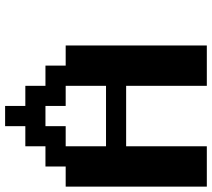

<svg xmlns="http://www.w3.org/2000/svg" viewBox="-58 -750 809 732"><g transform="rotate(-90 346.0 -384.5)"><path d="M384.3 -384.3V-538.1H307.6V-615.2H230.5V-538.1H153.8V-384.3ZM0 0V-538.1H76.7V-615.2H153.8V-691.9H230.5V-769H307.6V-691.9H384.3V-615.2H461.4V-538.1H538.1V0H384.3V-307.6H153.8V0Z"/></g></svg>

Font: Good Old DOS
Style: Regular
Weight: 400
Designer: Vasily Draigo
Foundry: Vasily Draigo
Version: 1.0